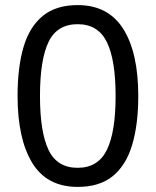

<svg xmlns="http://www.w3.org/2000/svg" viewBox="-20 -815 612 754"><path d="M523 -438Q523 -326 499 -246Q475 -166 423 -123.5Q371 -81 285 -81Q164 -81 106.5 -175.5Q49 -270 49 -438Q49 -551 72.5 -630.5Q96 -710 148 -752.5Q200 -795 285 -795Q405 -795 464 -701.5Q523 -608 523 -438ZM137 -438Q137 -297 170.5 -226.5Q204 -156 285 -156Q365 -156 399.5 -226Q434 -296 434 -438Q434 -580 399.5 -650Q365 -720 285 -720Q204 -720 170.5 -650Q137 -580 137 -438Z"/></svg>

Font: Noto Sans Kannada UI
Style: Regular
Weight: 400
Designer: Jelle Bosma - Monotype Design Team
Foundry: Monotype Imaging Inc.
Version: Version 2.005; ttfautohint (v1.8.4.7-5d5b)